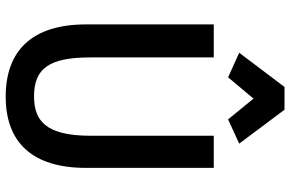

<svg xmlns="http://www.w3.org/2000/svg" viewBox="-188 -794 994 657"><g transform="rotate(90 308.5 -465.0)"><path d="M63 -700V-263C63 -77 154 12 310 12C467 12 554 -79 554 -263V-700H444V-278C444 -122 390 -85 309 -85C212 -85 176 -139 176 -278V-700ZM277 -942 160 -787 244 -749 317 -836 388 -749 471 -787 355 -942Z"/></g></svg>

Font: Mint Spirit No2
Style: Bold
Weight: 700
Designer: HARENDAL Hirwen
Foundry: Arkandis Digital Foundry.
Version: Version 1.004;FFEdit